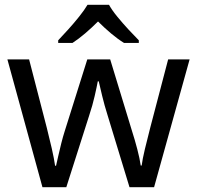

<svg xmlns="http://www.w3.org/2000/svg" viewBox="-20 -786 826 805"><path d="M431 -303Q418 -344 408.5 -383.5Q399 -423 394 -445H390Q386 -423 377 -383.5Q368 -344 354 -302L258 -1H158L11 -537H102L176 -251Q187 -208 197 -164Q207 -120 211 -91H215Q219 -108 224.5 -133Q230 -158 237 -185.5Q244 -213 251 -235L346 -537H442L534 -235Q545 -201 555.5 -161Q566 -121 570 -92H574Q577 -117 587.5 -161Q598 -205 610 -251L685 -537H775L626 -1H523ZM437 -766Q449 -744 471.5 -716.5Q494 -689 518.5 -662.5Q543 -636 562 -617V-606H500Q474 -622 446 -645.5Q418 -669 391 -696Q364 -669 337 -646Q310 -623 284 -606H224V-617Q243 -637 266.5 -663Q290 -689 312 -716.5Q334 -744 347 -766Z"/></svg>

Font: Noto Sans Sharada
Style: Regular
Weight: 400
Designer: Monotype Design Team
Foundry: Monotype Imaging Inc.
Version: Version 2.006; ttfautohint (v1.8.4.7-5d5b)